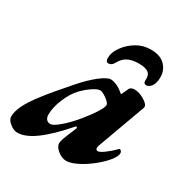

<svg xmlns="http://www.w3.org/2000/svg" viewBox="-183 -780 890 921"><g transform="rotate(30 262.0 -319.0)"><path d="M-28 -38Q-28 -67 -11.5 -101.5Q5 -136 45 -188Q85 -240 160 -325Q201 -372 239.5 -402Q278 -432 298 -432Q311 -432 329 -424.5Q347 -417 364 -403Q371 -396 373 -396H374Q376 -396 377 -398.5Q378 -401 379 -403Q390 -425 394 -435Q396 -440 403.5 -443.5Q411 -447 421 -447Q446 -447 474.5 -430Q503 -413 503 -399Q503 -393 502 -392L405 -126Q403 -118 403 -115Q403 -102 415 -102Q425 -102 448.5 -119Q472 -136 497 -161Q500 -164 501 -164Q506 -164 510 -159Q514 -154 514 -147Q514 -131 494 -105.5Q474 -80 441 -53Q403 -22 366.5 -4Q330 14 307 14Q282 14 258.5 -5Q235 -24 235 -44Q235 -50 240 -67Q248 -90 272 -146V-148Q272 -151 269 -152.5Q266 -154 264 -152Q190 -67 134.5 -26.5Q79 14 36 14Q15 14 -6.5 -3.5Q-28 -21 -28 -38ZM274 -206Q305 -244 323 -273.5Q341 -303 341 -315Q341 -324 319 -342Q308 -350 297.5 -355.5Q287 -361 280 -361Q265 -361 239 -343.5Q213 -326 190 -302Q163 -274 142.5 -225.5Q122 -177 122 -137Q122 -120 130 -110.5Q138 -101 152 -101Q168 -101 203.5 -131.5Q239 -162 274 -206ZM498 -559Q498 -541 494 -528Q489 -511 478.5 -501.5Q468 -492 458 -492Q441 -492 443 -513Q445 -541 429 -553Q413 -565 376 -565Q340 -565 316 -553Q292 -541 277 -513Q266 -492 248 -492Q233 -492 233 -514Q233 -523 234 -528Q237 -551 258.5 -580.5Q280 -610 315 -631Q350 -652 393 -652Q445 -652 471.5 -625Q498 -598 498 -559Z"/></g></svg>

Font: EB Garamond ExtraBold
Style: Italic
Weight: 800
Italic angle: -17.2°
Designer: Georg Duffner and Octavio Pardo
Foundry: Georg Duffner
Version: Version 1.000